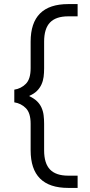

<svg xmlns="http://www.w3.org/2000/svg" viewBox="-20 -720 440 940"><path d="M314 200Q130 200 130 16V-114Q130 -167 106.5 -190.5Q83 -214 50 -219V-281Q83 -286 106.5 -309.5Q130 -333 130 -386V-516Q130 -700 314 -700H360V-640H314Q254 -640 225 -610Q196 -580 196 -516V-386Q196 -363 193.5 -343.5Q191 -324 183 -306.5Q175 -289 161 -275Q147 -261 124 -251V-249Q147 -238 161 -224.5Q175 -211 183 -193.5Q191 -176 193.5 -156Q196 -136 196 -114V16Q196 80 225 110Q254 140 314 140H360V200Z"/></svg>

Font: PT Root UI
Style: Regular
Weight: 400
Designer: Vitaly Kuzmin
Foundry: ParaType Ltd.
Version: Version 2.001G